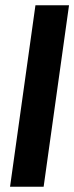

<svg xmlns="http://www.w3.org/2000/svg" viewBox="-20 -706 281 726"><path d="M18 0 114 -686H241L145 0Z"/></svg>

Font: Archivo Narrow
Style: Bold Italic
Weight: 700
Italic angle: -8°
Designer: Hector Gatti
Foundry: Omnibus-Type
Version: Version 3.002